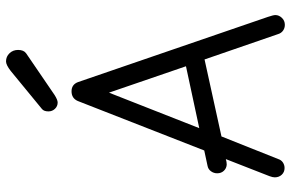

<svg xmlns="http://www.w3.org/2000/svg" viewBox="-180 -754 942 621"><g transform="rotate(-90 290.5 -444.0)"><path d="M269 -728Q256.8 -728 248.5 -736.8Q240.2 -745.6 240.2 -757.8Q240.2 -772.5 248 -778.8L371.1 -879.9Q390.6 -895 401.9 -895Q417.5 -895 428.2 -883.8Q439 -872.6 439 -856Q439 -837.9 428.2 -830.1L293 -737.8Q277.3 -728 269 -728ZM520 6.8Q509.8 6.8 501.5 1Q493.2 -4.9 490.2 -15.1L408.2 -252.9L159.2 -198.2L85.9 -14.2Q83 -4.9 75 0.5Q66.9 5.9 57.1 5.9Q43.9 5.9 35.4 -3.2Q26.9 -12.2 26.9 -25.9Q26.9 -32.7 30.8 -43L85.9 -184.1Q77.1 -181.2 67.9 -181.2Q55.7 -182.1 47.9 -190.7Q40 -199.2 40 -211.9Q40 -223.1 46.6 -232.2Q53.2 -241.2 64 -243.2L113.8 -253.9L273.9 -663.1Q282.7 -683.1 305.2 -683.1Q327.1 -683.1 335 -662.1L545.9 -47.9Q551.8 -30.3 551.8 -23.9Q551.8 -12.2 542.7 -2.7Q533.7 6.8 520 6.8ZM186 -270 386.2 -313 300.8 -562Z"/></g></svg>

Font: Comic Neue
Style: Regular
Weight: 400
Designer: Craig Rozynski
Foundry: Craig Rozynski
Version: Version 2.003;hotconv 1.0.109;makeotfexe 2.5.65596